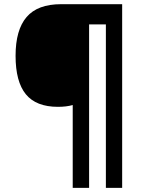

<svg xmlns="http://www.w3.org/2000/svg" viewBox="-20 -780 695 927"><path d="M569.8 127H491.2V-662.1H410.2V127H331.1V-272.9Q300.8 -264.2 259.8 -264.2Q154.3 -264.2 104.7 -325Q55.2 -385.7 55.2 -510.7Q55.2 -635.7 108.4 -697.8Q161.6 -759.8 274.9 -759.8H569.8Z"/></svg>

Font: NotoSans-Bold
Style: Bold
Weight: 700
Designer: Monotype Design team
Foundry: Monotype Imaging Inc.
Version: Version 1.04